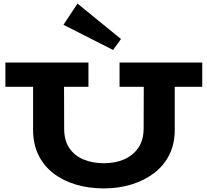

<svg xmlns="http://www.w3.org/2000/svg" viewBox="-20 -1034 1154 1068"><path d="M558 14Q472 14 400 -8Q328 -30 275 -71.5Q222 -113 193 -173.5Q164 -234 164 -312V-614H336L337 -317Q337 -253 365.5 -210.5Q394 -168 444.5 -147Q495 -126 558 -126Q621 -126 670.5 -147.5Q720 -169 749.5 -212Q779 -255 779 -320L780 -614H952V-312Q952 -234 922 -173.5Q892 -113 837.5 -71.5Q783 -30 711.5 -8Q640 14 558 14ZM10 -551V-686H472V-551ZM645 -551V-686H1105V-551ZM609 -756 333 -896 411 -1014 653 -817Z"/></svg>

Font: BioRhyme SemiExpanded ExtraBold
Style: Regular
Weight: 800
Width: 6
Designer: Aoife Mooney
Foundry: Aoife Mooney Type
Version: Version 1.600;gftools[0.9.33]